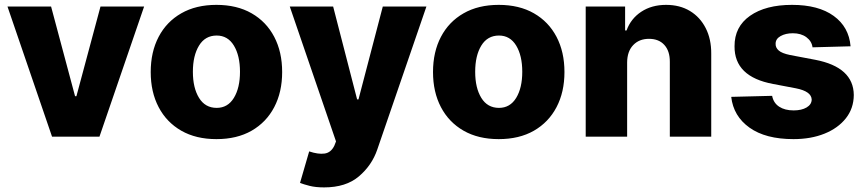

<svg xmlns="http://www.w3.org/2000/svg" viewBox="-20 -573 3630 805"><path d="M584.2 -545.5 397 0H198.2L11.4 -545.5H194.2L294.7 -169.7H300.4L401.3 -545.5Z M887.4 10.3Q801.8 10.3 740.1 -25Q678.3 -60.4 645.1 -123.8Q611.9 -187.1 611.9 -271Q611.9 -355.1 645.1 -418.5Q678.3 -481.9 740.1 -517.2Q801.8 -552.6 887.4 -552.6Q973.4 -552.6 1035 -517.2Q1096.6 -481.9 1129.8 -418.5Q1163 -355.1 1163 -271Q1163 -187.1 1129.8 -123.8Q1096.6 -60.4 1035 -25Q973.4 10.3 887.4 10.3ZM888.5 -120.7Q935 -120.7 960.6 -162.6Q986.2 -204.5 986.2 -272Q986.2 -339.8 960.6 -381.9Q935 -424 888.5 -424Q840.2 -424 814.5 -381.9Q788.7 -339.8 788.7 -272Q788.7 -204.5 814.5 -162.6Q840.2 -120.7 888.5 -120.7Z M1338.8 212.7Q1303.3 212.7 1278.2 206.3Q1253.2 199.9 1237.9 193.9L1276.3 61.8Q1314.3 74.6 1340.9 70.8Q1367.5 67.1 1381.7 38L1388.8 19.9L1195 -545.5H1376.8L1477.3 -156.2H1483L1584.9 -545.5H1767.8L1561.8 54Q1539.1 120.4 1484.7 166.5Q1430.4 212.7 1338.8 212.7Z M2071 10.3Q1985.4 10.3 1923.7 -25Q1861.9 -60.4 1828.7 -123.8Q1795.5 -187.1 1795.5 -271Q1795.5 -355.1 1828.7 -418.5Q1861.9 -481.9 1923.7 -517.2Q1985.4 -552.6 2071 -552.6Q2157 -552.6 2218.6 -517.2Q2280.2 -481.9 2313.4 -418.5Q2346.6 -355.1 2346.6 -271Q2346.6 -187.1 2313.4 -123.8Q2280.2 -60.4 2218.6 -25Q2157 10.3 2071 10.3ZM2072.1 -120.7Q2118.6 -120.7 2144.2 -162.6Q2169.7 -204.5 2169.7 -272Q2169.7 -339.8 2144.2 -381.9Q2118.6 -424 2072.1 -424Q2023.8 -424 1998 -381.9Q1972.3 -339.8 1972.3 -272Q1972.3 -204.5 1998 -162.6Q2023.8 -120.7 2072.1 -120.7Z M2609.4 -311.1V0H2435.7V-545.5H2600.9V-445.3H2606.9Q2625 -495 2668.7 -523.8Q2712.4 -552.6 2772.7 -552.6Q2830.3 -552.6 2872.7 -527Q2915.1 -501.4 2938.7 -455.3Q2962.4 -409.1 2962 -347.7V0H2788.4V-313.6Q2788.7 -359 2765.4 -384.6Q2742.2 -410.2 2701 -410.2Q2659.8 -410.2 2634.8 -383.9Q2609.7 -357.6 2609.4 -311.1Z M3546.2 -378.9 3386.7 -374.6Q3383.2 -400.6 3360.8 -417.1Q3338.4 -433.6 3304 -433.6Q3273.8 -433.6 3252.7 -421.7Q3231.5 -409.8 3231.9 -388.8Q3231.5 -373.2 3244.9 -361.3Q3258.2 -349.4 3292.6 -342.3L3397.7 -322.4Q3558.6 -291.5 3559.7 -174.7Q3559.3 -118.6 3526.5 -77.1Q3493.6 -35.5 3436.8 -12.6Q3380 10.3 3306.8 10.3Q3190 10.3 3122.5 -37.8Q3055 -85.9 3045.8 -166.9L3217.3 -171.2Q3223 -141.3 3246.8 -125.7Q3270.6 -110.1 3307.5 -110.1Q3340.9 -110.1 3361.9 -122.5Q3382.8 -134.9 3383.2 -155.5Q3382.1 -190 3316.8 -202.8L3221.6 -220.9Q3058.6 -251.1 3059.7 -378.9Q3059.3 -460.9 3124.6 -506.7Q3190 -552.6 3300.8 -552.6Q3411.6 -552.6 3475.5 -506.2Q3539.4 -459.9 3546.2 -378.9Z"/></svg>

Font: Inter UI Extra Bold
Style: Regular
Weight: 800
Designer: Rasmus Andersson
Foundry: rsms
Version: 3.2;8d6f07862